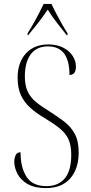

<svg xmlns="http://www.w3.org/2000/svg" viewBox="-20 -951 466 981"><path d="M214 10Q157 10 121.5 -10.5Q86 -31 69.5 -62.5Q53 -94 53 -125Q53 -143 60 -158Q67 -173 85 -173Q85 -94 116 -47Q147 0 217 0Q278 0 311 -39.5Q344 -79 344 -160Q344 -208 330 -239Q316 -270 285 -295Q254 -320 206 -349Q165 -373 134.5 -400.5Q104 -428 87 -464.5Q70 -501 70 -554Q70 -631 112 -677.5Q154 -724 227 -724Q271 -724 303 -707.5Q335 -691 351.5 -665Q368 -639 368 -611Q368 -568 335 -568Q335 -714 225 -714Q167 -714 137 -673.5Q107 -633 107 -561Q107 -515 121 -484.5Q135 -454 162.5 -431Q190 -408 231 -383Q272 -357 306.5 -331Q341 -305 361.5 -268Q382 -231 382 -172Q382 -89 339 -39.5Q296 10 214 10ZM121 -781Q140 -810 163.5 -853.5Q187 -897 203 -931H243Q253 -909 267.5 -881.5Q282 -854 297 -827.5Q312 -801 325 -781V-771H321Q295 -804 269.5 -836.5Q244 -869 224 -902Q201 -868 177 -837Q153 -806 124 -771H121Z"/></svg>

Font: Noto Serif Display Condensed ExtraLight
Style: Regular
Weight: 200
Width: 3
Designer: Monotype Design Team
Foundry: Monotype Imaging Inc.
Version: Version 2.009